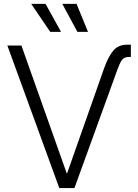

<svg xmlns="http://www.w3.org/2000/svg" viewBox="-20 -960 706 980"><path d="M512.2 -613.8Q532.7 -670.9 558.1 -701.4Q583.5 -731.9 629.9 -731.9H647.9V-669.4H639.2Q613.3 -669.4 602.1 -653.3Q590.8 -637.2 579.6 -605.5L359.9 0H282.7L17.6 -727.5H89.4L320.3 -76.2H322.8ZM375 -797.4 297.9 -940.4H370.6L429.2 -797.4ZM236.3 -797.4 139.2 -940.4H212.4L291.5 -797.4Z"/></svg>

Font: Inter 24pt Light
Style: Regular
Weight: 300
Designer: Rasmus Andersson
Foundry: rsms
Version: Version 4.001;git-66647c0bb